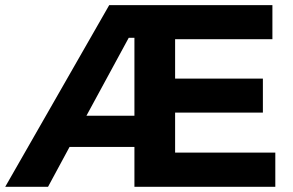

<svg xmlns="http://www.w3.org/2000/svg" viewBox="-23 -720 1128 740"><path d="M651.9 -131.8H1038.1V0H495.1V-153.8H245.1L162.1 0H-2.9L397.9 -700.2H1026.9V-568.8H651.9V-417H990.2V-286.1H651.9ZM310.1 -273.9H495.1V-574.2H473.1Z"/></svg>

Font: Montserrat arm SemiBold
Style: Regular
Weight: 600
Designer: Julieta Ulanovsky
Foundry: Julieta Ulanovsky
Version: Version 6.000;PS 006.000;hotconv 1.0.88;makeotf.lib2.5.64775